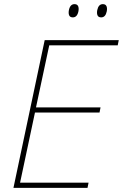

<svg xmlns="http://www.w3.org/2000/svg" viewBox="-20 -908 594 928"><path d="M45 0 196 -714H554L549 -689H218L154 -389H466L461 -364H149L77 -25H408L403 0ZM450 -859Q456 -888 477 -888Q490 -888 494.5 -878.5Q499 -869 496 -853Q490 -824 469 -824Q456 -824 451.5 -833.5Q447 -843 450 -859ZM313 -859Q319 -888 340 -888Q353 -888 357.5 -878.5Q362 -869 359 -853Q353 -824 332 -824Q319 -824 314.5 -833.5Q310 -843 313 -859Z"/></svg>

Font: Noto Sans Thin
Style: Italic
Weight: 100
Italic angle: -12°
Designer: Monotype Design Team
Foundry: Monotype Imaging Inc.
Version: Version 2.013; ttfautohint (v1.8.4.7-5d5b)